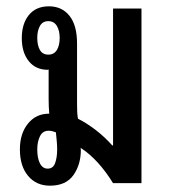

<svg xmlns="http://www.w3.org/2000/svg" viewBox="-20 -580 535 608"><path d="M236 -105Q236 -59 212.5 -25.5Q189 8 138 8Q95 8 69 -23Q43 -54 43 -107Q43 -157 68.5 -188.5Q94 -220 135 -220Q136 -220 136 -220Q134 -241 134 -267V-360L131 -359Q93 -359 71 -386.5Q49 -414 49 -459Q49 -505 71.5 -532.5Q94 -560 135 -560Q176 -560 200 -530Q224 -500 224 -442V-250Q224 -236 224.5 -225Q225 -214 227 -204Q255 -190 283.5 -168Q312 -146 336 -119L338 -120V-553H428V0H338Q291 -76 235 -112Q236 -109 236 -105ZM133 -407Q151 -407 160 -421.5Q169 -436 169 -460Q169 -483 160 -498Q151 -513 133 -513Q115 -513 106.5 -498Q98 -483 98 -460Q98 -436 106.5 -421.5Q115 -407 133 -407ZM131 -46Q148 -46 154.5 -63.5Q161 -81 161 -107Q161 -122 159.5 -135.5Q158 -149 157 -161Q151 -163 146 -164.5Q141 -166 134 -166Q115 -166 106.5 -148.5Q98 -131 98 -107Q98 -79 106.5 -62.5Q115 -46 131 -46Z"/></svg>

Font: Noto Sans Thai Looped ExtraCondensed Medium
Style: Regular
Weight: 500
Width: 2
Designer: Sasikarn Vongin, Ben Mitchell
Foundry: The Fontpad Ltd
Version: Version 1.001; ttfautohint (v1.8.4.7-5d5b)